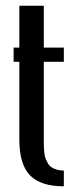

<svg xmlns="http://www.w3.org/2000/svg" viewBox="-20 -654 264 674"><path d="M204.1 -486.8V-437H133.8V-159.2Q133.8 -146.5 134 -139.2Q134.3 -131.8 135.5 -119.1Q136.7 -106.4 139.4 -99.1Q142.1 -91.8 147.2 -82.3Q152.3 -72.8 159.7 -67.6Q167 -62.5 178.2 -58.8Q189.5 -55.2 204.1 -55.2V0Q122.6 0 85.2 -38.6Q47.9 -77.1 47.9 -165V-437H27.8V-486.8H47.9V-633.8H133.8V-486.8Z"/></svg>

Font: Margherita Semibold
Style: Regular
Weight: 600
Designer: James Puckett
Foundry: Dunwich Type Founders
Version: Version 1.008;hotconv 1.0.109;makeotfexe 2.5.65596